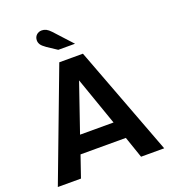

<svg xmlns="http://www.w3.org/2000/svg" viewBox="-155 -986 972 1099"><g transform="rotate(-20 331.0 -437.0)"><path d="M7 0 259 -668H403L655 0H514L469 -131H193L148 0ZM229 -238H433L330 -532ZM278 -737 219 -776Q196 -792 188.5 -804Q181 -816 181 -829Q181 -849 194 -861.5Q207 -874 227 -874Q241 -874 253.5 -867.5Q266 -861 281 -845L380 -737Z"/></g></svg>

Font: Atkinson Hyperlegible Next SemiBold
Style: Regular
Weight: 600
Designer: Elliott Scott, Megan Eiswerth, Linus Boman, Theodore Petrosky, Letters from Sweden
Foundry: Applied Design Works, Letters from Sweden
Version: Version 2.001